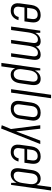

<svg xmlns="http://www.w3.org/2000/svg" viewBox="1274 -2054 965 3554"><g transform="rotate(90 1757.0 -277.5)"><path d="M177 7Q127 7 94.5 -12.5Q62 -32 49 -70Q36 -108 43 -161L73 -379Q81 -433 105.5 -470.5Q130 -508 169.5 -527.5Q209 -547 260 -547Q336 -547 370.5 -502Q405 -457 393 -371L376 -247H107L114 -297H330L315 -263L332 -384Q339 -437 318.5 -464.5Q298 -492 252 -492Q205 -492 175.5 -465Q146 -438 138 -386L106 -152Q99 -101 119.5 -74.5Q140 -48 186 -48Q227 -48 255 -70.5Q283 -93 295 -140L354 -136Q333 -66 287.5 -29.5Q242 7 177 7Z M1021 -395Q1029 -446 1013.5 -471Q998 -496 958 -496Q906 -496 873 -450.5Q840 -405 827 -316L789 -250L796 -309Q813 -428 862 -487.5Q911 -547 992 -547Q1050 -547 1073 -511.5Q1096 -476 1086 -402L1029 0H966ZM548 -540H587L590 -387L536 0H472ZM774 -395Q782 -446 766 -471Q750 -496 711 -496Q659 -496 626 -450Q593 -404 580 -316L541 -250L549 -309Q566 -428 615 -487.5Q664 -547 745 -547Q803 -547 826.5 -511.5Q850 -476 839 -402L783 0H719Z M1363 7Q1314 7 1283 -19.5Q1252 -46 1239.5 -95Q1227 -144 1236 -210L1253 -332Q1263 -400 1289 -448Q1315 -496 1353.5 -521.5Q1392 -547 1441 -547Q1507 -547 1535.5 -503.5Q1564 -460 1553 -377L1522 -163Q1510 -80 1469.5 -36.5Q1429 7 1363 7ZM1246 -540H1284L1285 -362L1209 180H1145ZM1352 -48Q1397 -48 1424 -76.5Q1451 -105 1459 -159L1489 -380Q1497 -435 1477.5 -463Q1458 -491 1414 -491Q1379 -491 1351.5 -472.5Q1324 -454 1306 -419Q1288 -384 1281 -333L1263 -208Q1253 -133 1277 -90.5Q1301 -48 1352 -48Z M1799 -740 1695 0H1631L1735 -740Z M1990 7Q1938 7 1904 -13Q1870 -33 1856 -71Q1842 -109 1849 -163L1879 -377Q1887 -431 1911.5 -469Q1936 -507 1976 -527Q2016 -547 2068 -547Q2120 -547 2154 -527Q2188 -507 2203 -469Q2218 -431 2210 -377L2179 -163Q2172 -109 2146.5 -71Q2121 -33 2081.5 -13Q2042 7 1990 7ZM1998 -49Q2047 -49 2078 -77.5Q2109 -106 2116 -160L2146 -380Q2154 -435 2131.5 -463Q2109 -491 2060 -491Q2028 -491 2003.5 -478.5Q1979 -466 1963.5 -441Q1948 -416 1943 -380L1913 -160Q1906 -106 1928 -77.5Q1950 -49 1998 -49Z M2298 173 2380 -25 2371 19 2299 -540H2363L2412 -99H2416L2583 -540H2647L2359 185Z M2794 7Q2744 7 2711.5 -12.5Q2679 -32 2666 -70Q2653 -108 2660 -161L2690 -379Q2698 -433 2722.5 -470.5Q2747 -508 2786.5 -527.5Q2826 -547 2877 -547Q2953 -547 2987.5 -502Q3022 -457 3010 -371L2993 -247H2724L2731 -297H2947L2932 -263L2949 -384Q2956 -437 2935.5 -464.5Q2915 -492 2869 -492Q2822 -492 2792.5 -465Q2763 -438 2755 -386L2723 -152Q2716 -101 2736.5 -74.5Q2757 -48 2803 -48Q2844 -48 2872 -70.5Q2900 -93 2912 -140L2971 -136Q2950 -66 2904.5 -29.5Q2859 7 2794 7Z M3208 7Q3143 7 3114 -36.5Q3085 -80 3097 -163L3127 -377Q3138 -460 3179.5 -503.5Q3221 -547 3287 -547Q3335 -547 3367 -521.5Q3399 -496 3411 -448Q3423 -400 3413 -332L3396 -210Q3387 -144 3361 -95Q3335 -46 3295.5 -19.5Q3256 7 3208 7ZM3236 -48Q3271 -48 3298 -67Q3325 -86 3343 -122.5Q3361 -159 3368 -208L3386 -333Q3397 -409 3373.5 -450Q3350 -491 3298 -491Q3253 -491 3226 -463Q3199 -435 3191 -380L3161 -159Q3153 -105 3172 -76.5Q3191 -48 3236 -48ZM3364 -178 3443 -740H3507L3403 0H3365Z"/></g></svg>

Font: Pathway Extreme Condensed ExtraLight
Style: Italic
Weight: 250
Width: 3
Italic angle: -8°
Version: Version 1.001;gftools[0.9.26]